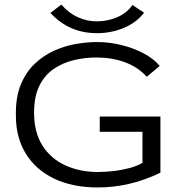

<svg xmlns="http://www.w3.org/2000/svg" viewBox="-20 -815 790 845"><path d="M411 10Q299 10 218 -29Q137 -68 93.5 -139Q50 -210 50 -304Q48 -385 71 -441.5Q94 -498 133.5 -535Q173 -572 220.5 -593Q268 -614 317 -622Q366 -630 407 -630Q462 -630 515.5 -616.5Q569 -603 612.5 -580Q656 -557 683 -525L626 -477Q587 -520 530 -541Q473 -562 405 -562Q354 -562 305.5 -550.5Q257 -539 217 -512Q177 -485 153.5 -438Q130 -391 130 -319Q130 -232 167 -174Q204 -116 268 -87Q332 -58 411 -58Q441 -58 477.5 -62Q514 -66 548.5 -75Q583 -84 607 -98V-235H419V-302H686V-55Q552 10 411 10ZM563 -793 614 -759Q580 -715 524.5 -692Q469 -669 407 -669Q284 -669 202 -758L250 -795Q282 -758 322 -739.5Q362 -721 407 -721Q452 -721 495 -739Q538 -757 563 -793Z"/></svg>

Font: Inconsolata ExtraExpanded Thin
Style: Regular
Weight: 100
Width: 8
Monospace: yes
Designer: Raph Levien, Cyreal, Brenton Simpson
Foundry: Raph Levien, Cyreal, Google
Version: Version 3.100; ttfautohint (v1.8.4.7-5d5b)